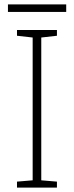

<svg xmlns="http://www.w3.org/2000/svg" viewBox="-20 -850 334 870"><path d="M238 0H57V-27L128 -33V-680L57 -688V-714H238V-688L167 -680V-33L238 -27ZM280 -830V-796H16V-830Z"/></svg>

Font: Noto Sans Gujarati UI ExtraLight
Style: Regular
Weight: 200
Designer: Jelle Bosma - Monotype Design Team, Universal Thirst
Foundry: Monotype Imaging Inc.
Version: Version 2.106; ttfautohint (v1.8.4.7-5d5b)